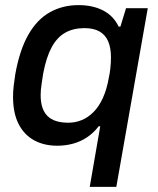

<svg xmlns="http://www.w3.org/2000/svg" viewBox="-20 -558 619 751"><path d="M331 173 372 -64H366Q346 -38 320.5 -21Q295 -4 265.5 4Q236 12 204 12Q152 12 113 -9.5Q74 -31 52.5 -73.5Q31 -116 31 -180Q31 -200 33.5 -222Q36 -244 40 -269Q57 -363 91 -422.5Q125 -482 175 -510Q225 -538 287 -538Q343 -538 383.5 -517Q424 -496 444 -454H451L473 -526H558L435 173ZM247 -78Q274 -78 299 -88Q324 -98 345.5 -119.5Q367 -141 382.5 -175Q398 -209 406 -256Q410 -275 411.5 -289Q413 -303 413.5 -314Q414 -325 414 -334Q414 -371 403 -396.5Q392 -422 369 -435Q346 -448 310 -448Q267 -448 235 -430Q203 -412 182 -373Q161 -334 149 -271Q146 -250 143.5 -235Q141 -220 140 -208Q139 -196 139 -186Q139 -131 165.5 -104.5Q192 -78 247 -78Z"/></svg>

Font: Archivo SemiBold Medium
Style: Italic
Weight: 500
Italic angle: -10°
Version: Version 2.001